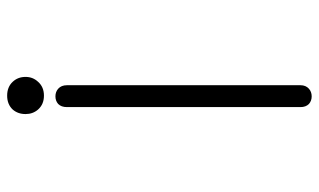

<svg xmlns="http://www.w3.org/2000/svg" viewBox="-198 -681 896 540"><g transform="rotate(-90 250.0 -411.0)"><path d="M218.8 -670.9V-13.7Q218.8 1 227.5 9.8Q236.3 17.6 249 17.6Q261.7 17.6 270.5 9.8Q280.3 1 280.3 -13.7V-670.9Q280.3 -686.5 270.5 -695.3Q261.7 -703.1 249 -703.1Q236.3 -703.1 227.5 -695.3Q218.8 -686.5 218.8 -670.9ZM251 -838.9Q226.6 -838.9 211.9 -823.2Q199.2 -808.6 199.2 -787.1Q199.2 -766.6 211.9 -752Q226.6 -735.4 251 -735.4Q275.4 -735.4 290 -752Q303.7 -766.6 303.7 -787.1Q303.7 -808.6 290 -823.2Q275.4 -838.9 251 -838.9Z"/></g></svg>

Font: GulimChe
Style: Regular
Weight: 400
Monospace: yes
Version: Version 2.21